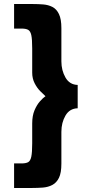

<svg xmlns="http://www.w3.org/2000/svg" viewBox="-20 -781 441 954"><path d="M87 31Q108 31 119.5 25Q131 19 135.5 -2.5Q140 -24 140 -69V-167Q140 -206 151.5 -233Q163 -260 178.5 -277.5Q194 -295 206 -303Q196 -312 180 -328Q164 -344 152 -367.5Q140 -391 140 -420V-540Q140 -586 135.5 -606.5Q131 -627 119.5 -633Q108 -639 87 -639H50V-761H129Q132 -761 135.5 -761Q139 -761 143 -761Q169 -761 194.5 -759Q220 -757 240.5 -746.5Q261 -736 273 -711Q285 -686 285 -641V-476Q285 -431 305.5 -395.5Q326 -360 366 -359V-243Q326 -242 305.5 -207Q285 -172 285 -126V32Q285 78 273 102.5Q261 127 240 138Q219 149 193 151Q167 153 139 153Q132 153 129 153H50V31Z"/></svg>

Font: Reem Kufi Ink
Style: Bold
Weight: 700
Designer: Khaled Hosny
Version: Version 1.002